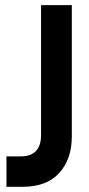

<svg xmlns="http://www.w3.org/2000/svg" viewBox="-20 -720 342 740"><path d="M4.9 0V-117.2H59.1Q138.2 -117.2 138.2 -199.2V-700.2H256.8V-194.8Q256.8 -106.9 208.5 -53.5Q160.2 0 66.9 0Z"/></svg>

Font: Cakra Normal
Style: Regular
Weight: 400
Designer: Lucia Kollert, Vojtech Kollert
Foundry: OoM Type
Version: Version 1.000;Glyphs 3.1.1 (3148)